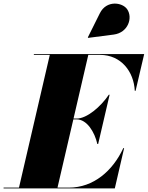

<svg xmlns="http://www.w3.org/2000/svg" viewBox="-70 -1052 825 1072"><path d="M565 -859C645 -869.5 673 -952.5 640 -1000.5C613 -1039.5 524.5 -1052.5 487.5 -978L420.5 -843.5L422 -840.5ZM358 -385.5C415 -385.5 458.5 -315 473.5 -248H478L542 -523H537.5C492.5 -456 415 -390 358 -390H340.5L423 -745.5H489C606 -745.5 677.5 -652 682.5 -545H687L735 -750H119V-745.5H208L36 -4.5H-50V0H571L623 -225H618.5C559.5 -98 452 -4.5 315 -4.5H251L339.5 -385.5Z"/></svg>

Font: Bodoni* 36pt Fatface
Style: Italic
Weight: 900
Italic angle: -13°
Version: Version 2.3